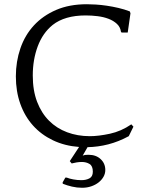

<svg xmlns="http://www.w3.org/2000/svg" viewBox="-20 -685 691 908"><path d="M276 178 289 155H296Q308 160 327 163.5Q346 167 365 167Q387 167 403 158.5Q419 150 419 127Q419 100 403.5 90.5Q388 81 367 81Q355 81 342.5 83Q330 85 319 88L310 77L354 10Q286 5 230.5 -21.5Q175 -48 136 -91.5Q97 -135 76 -194Q55 -253 55 -324Q55 -394 76.5 -456.5Q98 -519 140.5 -565Q183 -611 245.5 -638Q308 -665 391 -665Q409 -665 433.5 -663.5Q458 -662 485 -658Q512 -654 540 -647.5Q568 -641 594 -631L597 -622L584 -531H555L552 -535Q549 -557 533 -572Q517 -587 493.5 -596Q470 -605 441.5 -608.5Q413 -612 385 -612Q286 -612 229 -567Q182 -529 158.5 -466Q135 -403 135 -328Q135 -257 155.5 -203.5Q176 -150 212 -114Q248 -78 297.5 -59.5Q347 -41 405 -41Q446 -41 499.5 -52.5Q553 -64 601 -97L611 -86L589 -41Q541 -15 492.5 -2.5Q444 10 394 11L371 51Q379 48 385 47.5Q391 47 399 47Q434 47 456 67.5Q478 88 478 119Q478 136 469.5 151Q461 166 446.5 177.5Q432 189 412 196Q392 203 368 203Q344 203 320.5 197.5Q297 192 277 184Z"/></svg>

Font: Quattrocento
Style: Regular
Weight: 400
Designer: Pablo Impallari
Foundry: Pablo Impallari, Igino Marini, Branda Gallo
Version: Version 2.000